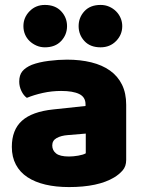

<svg xmlns="http://www.w3.org/2000/svg" viewBox="-20 -743 584 779"><path d="M260 -108Q277 -108 297.5 -111.5Q318 -115 328 -121V-201L256 -195Q228 -193 210 -183Q192 -173 192 -153Q192 -133 207.5 -120.5Q223 -108 260 -108ZM252 -501Q306 -501 350.5 -490Q395 -479 426.5 -456.5Q458 -434 475 -399.5Q492 -365 492 -318V-94Q492 -68 477.5 -51.5Q463 -35 443 -23Q378 16 260 16Q207 16 164.5 6Q122 -4 91.5 -24Q61 -44 44.5 -75Q28 -106 28 -147Q28 -216 69 -253Q110 -290 196 -299L327 -313V-320Q327 -349 301.5 -361.5Q276 -374 228 -374Q190 -374 154 -366Q118 -358 89 -346Q76 -355 67 -373.5Q58 -392 58 -412Q58 -438 70.5 -453.5Q83 -469 109 -480Q138 -491 177.5 -496Q217 -501 252 -501ZM75 -637Q75 -672 100 -697.5Q125 -723 162 -723Q204 -723 228 -697.5Q252 -672 252 -637Q252 -602 228 -576.5Q204 -551 162 -551Q144 -551 128 -558Q112 -565 100 -576.5Q88 -588 81.5 -603.5Q75 -619 75 -637ZM299 -637Q299 -672 322.5 -697.5Q346 -723 388 -723Q407 -723 423 -716Q439 -709 451 -697Q463 -685 469.5 -669.5Q476 -654 476 -637Q476 -602 451 -576.5Q426 -551 388 -551Q346 -551 322.5 -576.5Q299 -602 299 -637Z"/></svg>

Font: Baloo Paaji
Style: Regular
Weight: 400
Designer: Shuchita Grover and Ek Type
Foundry: Ek Type
Version: Version 1.443;PS 1.000;hotconv 16.6.51;makeotf.lib2.5.65220;